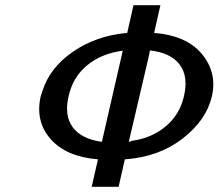

<svg xmlns="http://www.w3.org/2000/svg" viewBox="-20 -715 837 735"><path d="M136 -347 142 -365Q170 -456 260 -517.5Q350 -579 467 -589L491 -695H594L570 -589Q695 -579 753.5 -507.5Q812 -436 791 -346Q770 -255 679 -184.5Q588 -114 458 -105L434 0H331L355 -105Q233 -115 173.5 -183Q114 -251 136 -347ZM243 -348Q225 -274 258 -228.5Q291 -183 370 -172L450 -521Q368 -510 313.5 -465Q259 -420 243 -348ZM473 -172Q480 -173 485 -176Q560 -186 614 -231Q668 -276 684 -346Q702 -422 668 -467.5Q634 -513 554 -522Q554 -519 546 -484Z"/></svg>

Font: Coval
Style: Italic
Weight: 400
Foundry: Context Ltd
Version: Version 001.000